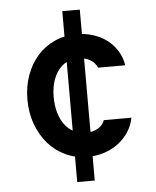

<svg xmlns="http://www.w3.org/2000/svg" viewBox="-55 -706 709 873"><g transform="rotate(-5 300.0 -270.0)"><path d="M262 120H342V-660H302H262ZM407 -150Q399 -127 376 -113.5Q353 -100 321 -100Q291 -100 266.5 -112.5Q242 -125 225 -147.5Q208 -170 198.5 -202.5Q189 -235 189 -274Q189 -312 198 -342.5Q207 -373 223.5 -395Q240 -417 263 -428.5Q286 -440 315 -440Q346 -440 369 -426.5Q392 -413 402 -390H526Q520 -426 502 -455.5Q484 -485 456.5 -506Q429 -527 393.5 -538.5Q358 -550 317 -550Q263 -550 217.5 -529.5Q172 -509 139 -472Q106 -435 87.5 -384Q69 -333 69 -273Q69 -212 88 -160.5Q107 -109 140 -71Q173 -33 219 -11.5Q265 10 319 10Q359 10 394.5 -1.5Q430 -13 458.5 -34Q487 -55 506.5 -84.5Q526 -114 533 -150Z"/></g></svg>

Font: CommitMonoV143 ExtLt
Style: Regular
Weight: 200
Monospace: yes
Designer: Eigil Nikolajsen
Foundry: Eigil Nikolajsen
Version: Version 1.143